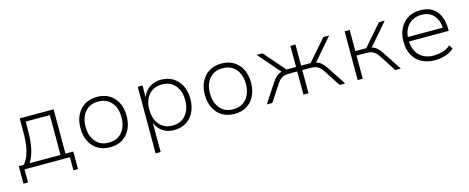

<svg xmlns="http://www.w3.org/2000/svg" viewBox="-36 -1096 4575 1871"><g transform="rotate(-15 2251.5 -160.0)"><path d="M42 132V-45H92Q123 -82 139.5 -126Q156 -170 163.5 -224Q171 -278 171 -343V-492H513V-45H592V132H546V0H88V132ZM151 -45H463V-447H220L219 -341Q218 -251 203 -177Q188 -103 151 -45Z M952 8Q880 8 828 -23.5Q776 -55 747 -112.5Q718 -170 718 -247Q718 -323 747 -380Q776 -437 828 -468.5Q880 -500 951 -500Q1023 -500 1075 -468.5Q1127 -437 1155.5 -380Q1184 -323 1184 -247Q1184 -170 1155.5 -112.5Q1127 -55 1075 -23.5Q1023 8 952 8ZM950 -39Q1035 -39 1083.5 -96Q1132 -153 1132 -247Q1132 -340 1083.5 -396.5Q1035 -453 951 -453Q867 -453 818.5 -396.5Q770 -340 770 -247Q770 -153 818.5 -96Q867 -39 950 -39Z M1362 180V-492H1410V-380H1413Q1435 -437 1483.5 -468.5Q1532 -500 1597 -500Q1666 -500 1717.5 -468.5Q1769 -437 1798 -380Q1827 -323 1827 -246Q1827 -170 1798.5 -112.5Q1770 -55 1718 -23.5Q1666 8 1597 8Q1532 8 1484.5 -23.5Q1437 -55 1415 -111H1413V180ZM1593 -39Q1677 -39 1726 -96Q1775 -153 1775 -247Q1775 -340 1726.5 -396.5Q1678 -453 1594 -453Q1510 -453 1461.5 -396.5Q1413 -340 1413 -247Q1413 -153 1461.5 -96Q1510 -39 1593 -39Z M2207 8Q2135 8 2083 -23.5Q2031 -55 2002 -112.5Q1973 -170 1973 -247Q1973 -323 2002 -380Q2031 -437 2083 -468.5Q2135 -500 2206 -500Q2278 -500 2330 -468.5Q2382 -437 2410.5 -380Q2439 -323 2439 -247Q2439 -170 2410.5 -112.5Q2382 -55 2330 -23.5Q2278 8 2207 8ZM2205 -39Q2290 -39 2338.5 -96Q2387 -153 2387 -247Q2387 -340 2338.5 -396.5Q2290 -453 2206 -453Q2122 -453 2073.5 -396.5Q2025 -340 2025 -247Q2025 -153 2073.5 -96Q2122 -39 2205 -39Z M2532 0 2637 -160Q2660 -197 2679.5 -221Q2699 -245 2723 -258.5Q2747 -272 2783 -275L2760 -263L2562 -492H2621L2806 -279H2902V-492H2953V-279H3049L3234 -492H3293L3095 -263L3072 -275Q3104 -272 3126 -261.5Q3148 -251 3169.5 -227Q3191 -203 3218 -160L3323 0H3267L3168 -152Q3150 -182 3133 -199.5Q3116 -217 3093 -225.5Q3070 -234 3030 -234H2953V0H2902V-234H2825Q2786 -234 2763 -225.5Q2740 -217 2723 -199.5Q2706 -182 2687 -152L2588 0Z M3449 0V-492H3500V-279H3610L3795 -492H3854L3652 -259L3637 -275Q3670 -272 3692.5 -259.5Q3715 -247 3735 -223Q3755 -199 3779 -160L3884 0H3828L3731 -150Q3712 -179 3695.5 -197.5Q3679 -216 3656 -225Q3633 -234 3595 -234H3500V0Z M4230 8Q4154 8 4097 -21.5Q4040 -51 4008.5 -108Q3977 -165 3977 -247Q3977 -321 4005.5 -378Q4034 -435 4086.5 -467.5Q4139 -500 4212 -500Q4287 -500 4335 -468.5Q4383 -437 4406.5 -381Q4430 -325 4430 -250V-234H4010V-279H4407L4383 -257Q4383 -348 4338.5 -401Q4294 -454 4211 -454Q4158 -454 4117 -429.5Q4076 -405 4052.5 -360.5Q4029 -316 4029 -254V-247Q4029 -181 4054 -134.5Q4079 -88 4124 -63.5Q4169 -39 4228 -39Q4269 -39 4313.5 -50.5Q4358 -62 4398 -96L4422 -58Q4385 -23 4332.5 -7.5Q4280 8 4230 8Z"/></g></svg>

Font: Nunito Sans 7pt ExtraLight
Style: Regular
Weight: 250
Designer: Vernon Adams
Foundry: Vernon Adams
Version: Version 3.101;gftools[0.9.27]